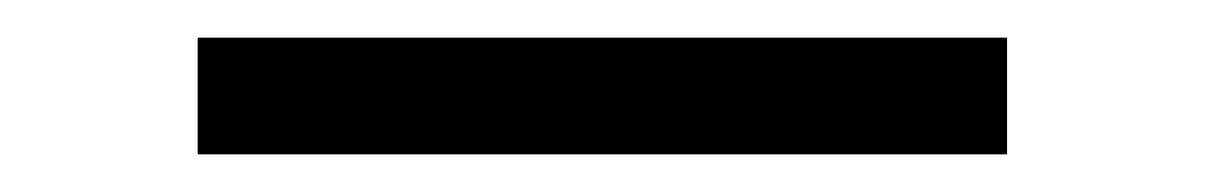

<svg xmlns="http://www.w3.org/2000/svg" viewBox="-20 -381 640 102"><path d="M85 -299V-361H515V-299Z"/></svg>

Font: Source Code Pro
Style: Regular
Weight: 400
Monospace: yes
Designer: Paul D. Hunt, Teo Tuominen
Foundry: Adobe Systems Incorporated
Version: Version 2.030;PS 1.000;hotconv 16.6.51;makeotf.lib2.5.65220